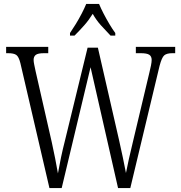

<svg xmlns="http://www.w3.org/2000/svg" viewBox="-20 -951 916 971"><path d="M83 -632Q75 -664 62.5 -673Q50 -682 21 -682H11V-714H224V-682H203Q172 -682 161 -673.5Q150 -665 150 -648Q150 -639 153 -624.5Q156 -610 160 -591L242 -231Q252 -185 259 -149.5Q266 -114 273 -74Q280 -114 288.5 -154.5Q297 -195 309 -242L423 -710H475L582 -243Q593 -194 601.5 -153.5Q610 -113 617 -76Q630 -143 652 -233L735 -582Q740 -602 743.5 -619.5Q747 -637 747 -648Q747 -666 735 -674Q723 -682 691 -682H667V-714H866V-682H852Q823 -682 810.5 -671Q798 -660 787 -618L639 0H577L438 -611L292 0H230ZM334 -784Q347 -803 363 -829Q379 -855 393 -882Q407 -909 416 -931H481Q490 -909 504 -882Q518 -855 533.5 -829Q549 -803 563 -784V-771H539Q513 -798 490 -823.5Q467 -849 449 -881Q429 -849 406.5 -823.5Q384 -798 357 -771H334Z"/></svg>

Font: Noto Serif Bengali Condensed Light
Style: Regular
Weight: 300
Width: 3
Designer: Juan Bruce, Universal Thirst, Indian Type Foundry and the Monotype Design Team.
Foundry: Monotype Imaging Inc.
Version: Version 2.003; ttfautohint (v1.8.4.7-5d5b)